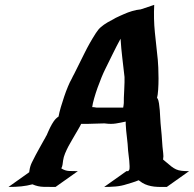

<svg xmlns="http://www.w3.org/2000/svg" viewBox="-20 -760 791 783"><path d="M206.5 2.4Q182.6 2.4 158.4 2Q134.3 1.5 112.3 -8.3Q90.3 -2.4 67.1 0Q43.9 2.4 14.6 2.4L99.1 -57.6L100.1 -64.5Q102.5 -82 109.9 -97.2Q117.2 -112.3 125.5 -127.9Q133.8 -143.6 142.1 -158.2Q150.4 -172.9 158.7 -188L164.6 -198.2Q165.5 -200.7 167 -203.1Q168.5 -205.6 169.9 -208L171.4 -210.9Q173.3 -214.8 173.8 -216.8Q176.3 -223.1 179.4 -229.2Q182.6 -235.4 185.1 -241.2Q191.4 -253.9 199.2 -265.4Q207 -276.9 218.8 -284.7Q221.7 -301.3 228 -322.8Q234.4 -344.2 241.7 -366Q249 -387.7 257.1 -407Q265.1 -426.3 272 -438Q274.4 -443.4 277.1 -448.5Q279.8 -453.6 282.7 -459Q303.7 -501 324.5 -543Q345.2 -585 370.6 -624.5Q380.4 -640.1 391.8 -649.9Q403.3 -659.7 418.9 -668.9Q420.9 -669.9 422.6 -670.9Q424.3 -671.9 426.8 -672.9L429.7 -674.8L437.5 -678.7Q436.5 -678.7 438.2 -679.4Q439.9 -680.2 442.4 -681.6Q444.8 -683.1 447.5 -684.6Q450.2 -686 451.7 -687Q460 -691.4 468.8 -695.1Q477.5 -698.7 485.8 -702.6Q501 -709.5 518.6 -714.8Q536.1 -720.2 553.7 -721.7L608.9 -740.2Q606 -683.6 611.6 -627.9Q617.2 -572.3 623.5 -516.1Q624.5 -505.9 625.5 -484.6Q626.5 -463.4 626.5 -439.7Q626.5 -416 625 -393.8Q623.5 -371.6 620.1 -358.9L622.1 -359.9Q626.5 -351.6 628.4 -338.1Q630.4 -324.7 631.6 -310.1Q632.8 -295.4 633.3 -281.2Q633.8 -267.1 634.8 -257.3Q637.2 -233.4 639.2 -209.7Q641.1 -186 642.6 -162.1Q643.6 -148.4 645.5 -135.7Q647.5 -123 645 -109.4Q647.5 -107.4 649.7 -105.5Q651.9 -103.5 654.3 -101.6Q668.9 -88.9 678.7 -81.3Q688.5 -73.7 698.2 -69.3Q708 -64.9 720 -63.5Q731.9 -62 751 -62L660.2 2.4Q647.5 2.4 634.5 2.4Q621.6 2.4 608.6 1Q595.7 -0.5 583.5 -4.2Q571.3 -7.8 560.1 -14.6Q556.2 -17.1 552.7 -19.8Q549.3 -22.5 545.4 -24.9Q532.7 -19.5 518.1 -15.1Q503.4 -10.7 497.1 -8.8Q475.1 -1.5 451.7 0.5Q428.2 2.4 404.8 2.4L495.6 -62H502.9L507.3 -67.9Q508.8 -72.3 508.5 -82.5Q508.3 -92.8 507.1 -104.7Q505.9 -116.7 504.4 -128.2Q502.9 -139.6 502.4 -145.5Q501 -172.9 497.6 -199.7Q494.1 -226.6 492.7 -253.9V-264.2Q470.7 -259.3 451.9 -256.3Q433.1 -253.4 410.6 -256.3Q409.2 -256.3 408 -256.6Q406.7 -256.8 405.3 -256.8Q387.7 -256.8 362.5 -255.6Q337.4 -254.4 311 -254.9L306.6 -246.1Q302.7 -238.8 298.3 -231.4Q293.9 -224.1 290 -217.3Q283.2 -205.1 274.9 -191.4Q266.6 -177.7 259 -163.3Q251.5 -148.9 245.4 -134.3Q239.3 -119.6 237.3 -105.5Q236.3 -97.2 235.1 -88.9Q233.9 -80.6 230 -73.2Q245.6 -63.5 261.5 -62.7Q277.3 -62 297.4 -62ZM408.2 -476.1Q402.3 -464.4 394 -444.3Q385.7 -424.3 377.9 -402.3Q370.1 -380.4 364 -359.1Q357.9 -337.9 356 -323.2Q357.9 -323.2 359.6 -323Q361.3 -322.8 363.3 -322.8L373 -321.3H377.4H482.4Q483.4 -326.2 484.1 -331.8Q484.9 -337.4 484.9 -340.3Q484.4 -346.7 485.1 -361.6Q485.8 -376.5 486.6 -393.1Q487.3 -409.7 487.8 -424.6Q488.3 -439.5 487.8 -445.8Q483.4 -484.9 478.8 -523.7Q474.1 -562.5 471.7 -602.1Q454.6 -570.8 439.2 -539.1Q423.8 -507.3 408.2 -476.1ZM174.3 -215.3 172.9 -212.9Z"/></svg>

Font: Autopia Bold Italic
Style: Bold Italic
Weight: 700
Italic angle: -104°
Designer: Antoine Gelgon
Foundry: Antoine Gelgon
Version: V.1.0